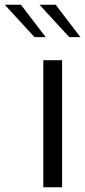

<svg xmlns="http://www.w3.org/2000/svg" viewBox="-106 -787 358 807"><path d="M76 -534H155V0H76ZM-86 -767H-18L86 -631H39ZM60 -767H128L232 -631H185Z"/></svg>

Font: Exo
Style: Regular
Weight: 400
Designer: Natanael Gama
Foundry: Natanael Gama
Version: Version 1.500; ttfautohint (v1.6)